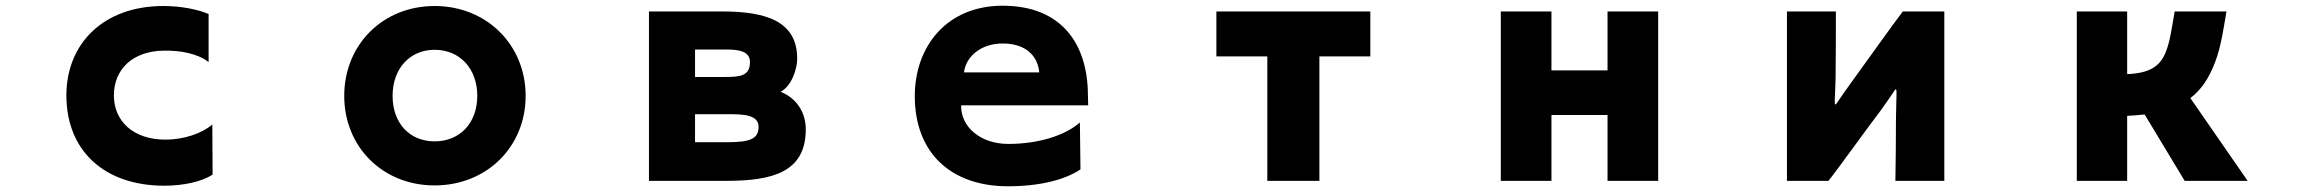

<svg xmlns="http://www.w3.org/2000/svg" viewBox="-20 -568 8040 671"><path d="M723 42 722 -133C685 -101 621 -80 559 -80C446 -80 378 -144 378 -235C378 -324 442 -390 553 -391C610 -392 671 -381 709 -351V-519C672 -535 613 -547 551 -547C340 -547 212 -414 212 -235C212 -39 347 81 554 81C618 81 684 68 723 42Z M1817 -233C1817 -411 1681 -547 1499 -547C1317 -547 1183 -411 1183 -233C1183 -55 1317 80 1499 80C1681 80 1817 -55 1817 -233ZM1648 -233C1648 -138 1587 -74 1499 -74C1411 -74 1352 -138 1352 -233C1352 -328 1412 -394 1499 -394C1587 -394 1648 -328 1648 -233Z M2796 -116C2796 -179 2760 -227 2708 -247C2747 -268 2766 -327 2766 -363C2766 -497 2652 -528 2502 -528H2248V64H2519C2681 64 2796 33 2796 -116ZM2601 -351C2601 -302 2566 -299 2511 -299H2409V-395H2518C2562 -395 2601 -389 2601 -351ZM2631 -125C2631 -85 2606 -71 2523 -71H2409V-169H2522C2575 -169 2631 -168 2631 -125Z M3339 -200H3783C3783 -200 3782 -227 3782 -238C3781 -412 3692 -548 3484 -548C3288 -548 3177 -405 3177 -232C3177 -35 3302 83 3503 83C3612 83 3701 61 3756 24L3754 -140C3702 -94 3608 -65 3504 -65C3405 -65 3337 -126 3339 -200ZM3612 -315H3349C3355 -369 3407 -416 3484 -416C3567 -416 3607 -371 3612 -315Z M4591 64V-371H4769V-528H4231V-371H4409V64Z M5598 -166V64H5775V-528H5598V-322H5402V-528H5225V64H5402V-166Z M6604 64H6775V-528H6630C6598 -487 6481 -322 6445 -273C6429 -251 6414 -230 6401 -210C6395 -200 6392 -200 6392 -214C6392 -226 6395 -277 6395 -297C6396 -343 6396 -490 6396 -528H6225V64H6370C6398 30 6514 -132 6552 -181C6568 -203 6586 -229 6600 -250C6605 -258 6608 -260 6608 -243C6608 -226 6606 -175 6606 -153C6606 -107 6605 36 6604 64Z M7475 -168 7615 64H7835L7635 -225C7674 -256 7699 -293 7721 -350C7743 -407 7752 -476 7761 -528H7580C7568 -458 7563 -420 7548 -384C7528 -334 7489 -312 7414 -309V-528H7238V64H7414V-163C7431 -164 7458 -166 7475 -168Z"/></svg>

Font: LINE Seed JP App_OTF ExtraBold
Style: Regular
Weight: 800
Designer: LINE & Fontrix & Fontworks
Version: Version 1.013